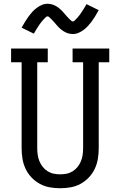

<svg xmlns="http://www.w3.org/2000/svg" viewBox="-20 -993 640 1021"><path d="M300 8Q272 8 244 3Q216 -2 191.5 -15.5Q167 -29 147.5 -49.5Q128 -70 116 -95.5Q104 -121 99.5 -149Q95 -177 95 -205V-662H39V-735H234V-662H178V-205Q178 -187 180.5 -169.5Q183 -152 189.5 -136Q196 -120 207 -106Q218 -92 233 -82.5Q248 -73 265 -69.5Q282 -66 300 -66Q318 -66 335 -69.5Q352 -73 367 -82.5Q382 -92 393 -106Q404 -120 410.5 -136Q417 -152 419.5 -169.5Q422 -187 422 -205V-662H366V-735H561V-662H505V-205Q505 -177 500.5 -149Q496 -121 484 -95.5Q472 -70 452.5 -49.5Q433 -29 408.5 -15.5Q384 -2 356 3Q328 8 300 8ZM367 -812Q361 -812 355.5 -813Q350 -814 345 -815Q340 -816 335.5 -818Q331 -820 326 -822.5Q321 -825 317 -827.5Q313 -830 308.5 -833.5Q304 -837 300 -840.5Q296 -844 292 -848Q288 -852 284.5 -856Q281 -860 278 -863.5Q275 -867 271.5 -871Q268 -875 264 -879.5Q260 -884 256 -888Q252 -892 249 -895Q246 -898 241.5 -902Q237 -906 234 -906Q228 -906 224.5 -902.5Q221 -899 215.5 -893.5Q210 -888 208 -885.5Q206 -883 203 -879.5Q200 -876 196.5 -871.5Q193 -867 190 -862.5Q187 -858 183.5 -852.5Q180 -847 176 -841Q172 -835 168 -828Q164 -821 160 -814L95 -846Q105 -864 114.5 -879.5Q124 -895 133 -907Q142 -919 151.5 -929.5Q161 -940 174 -950Q187 -960 202 -966.5Q217 -973 233 -973Q239 -973 244.5 -972Q250 -971 255 -970Q260 -969 264.5 -967Q269 -965 274 -962.5Q279 -960 283 -957.5Q287 -955 291.5 -951.5Q296 -948 300 -944.5Q304 -941 308 -937Q312 -933 315.5 -929Q319 -925 322 -921.5Q325 -918 328.5 -914Q332 -910 336 -905.5Q340 -901 344 -897Q348 -893 351 -890Q354 -887 358.5 -883Q363 -879 366 -879Q372 -879 375.5 -882.5Q379 -886 384.5 -891.5Q390 -897 392 -899.5Q394 -902 397 -905.5Q400 -909 403.5 -913.5Q407 -918 410 -922.5Q413 -927 416.5 -932.5Q420 -938 424 -944Q428 -950 432 -957Q436 -964 440 -971L505 -939Q495 -921 485.5 -905.5Q476 -890 467 -878Q458 -866 448.5 -855.5Q439 -845 426 -835Q413 -825 398 -818.5Q383 -812 367 -812Z"/></svg>

Font: Iosevka HT Extended
Style: Regular
Weight: 400
Width: 7
Monospace: yes
Designer: Belleve Invis
Foundry: Belleve Invis
Version: Version 32.3.0; ttfautohint (v1.8.4)